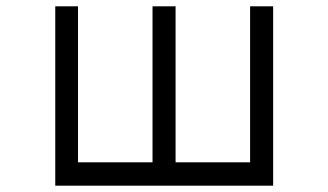

<svg xmlns="http://www.w3.org/2000/svg" viewBox="-20 -560 1040 608"><path d="M155 -540H227V-46H463V-540H536V-46H772V-540H845V28H155Z"/></svg>

Font: DotGothic16
Style: Regular
Weight: 400
Designer: Fontworks Inc.
Foundry: Fontworks Inc.
Version: Version 1.100